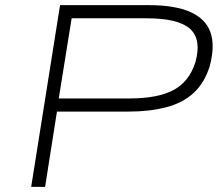

<svg xmlns="http://www.w3.org/2000/svg" viewBox="-20 -725 867 745"><path d="M101 0 213 -705H558Q659 -705 718.5 -678.5Q778 -652 796.5 -600Q815 -548 794 -469Q774 -404 732 -365Q690 -326 625.5 -309Q561 -292 477 -292H201L155 0ZM208 -343H482Q592 -343 653 -375.5Q714 -408 738 -483Q763 -572 717.5 -613Q672 -654 549 -654H258Z"/></svg>

Font: Nunito Sans 7pt Expanded ExtraLight
Style: Italic
Weight: 250
Width: 7
Italic angle: -9°
Designer: Vernon Adams
Foundry: Vernon Adams
Version: Version 3.101;gftools[0.9.27]